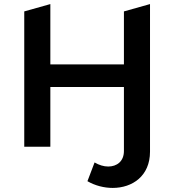

<svg xmlns="http://www.w3.org/2000/svg" viewBox="-20 -720 855 942"><path d="M409 169C447 191 491 202 533 202C629 202 716 144 716 24V-700L588 -664V-404H227V-700L99 -664V0H227V-293H588V21C588 72 553 97 511 97C489 97 466 90 444 77Z"/></svg>

Font: Talent
Style: Bold
Weight: 600
Designer: Mike Powis
Version: Version 1.001;hotconv 1.0.109;makeotfexe 2.5.65596